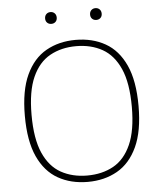

<svg xmlns="http://www.w3.org/2000/svg" viewBox="-60 -960 855 1021"><g transform="rotate(-5 367.5 -449.5)"><path d="M367.5 9Q277.5 9 209 -29.8Q140.5 -68.5 102.2 -152Q64 -235.5 64 -370Q64 -504.5 102.8 -588Q141.5 -671.5 210 -710.2Q278.5 -749 367.5 -749Q457.5 -749 526 -710.2Q594.5 -671.5 632.8 -588Q671 -504.5 671 -370Q671 -235.5 632.2 -152Q593.5 -68.5 525 -29.8Q456.5 9 367.5 9ZM367.5 -25Q447 -25 507.2 -58.2Q567.5 -91.5 601.2 -167Q635 -242.5 635 -368Q635 -496 601.2 -572Q567.5 -648 507.2 -681.8Q447 -715.5 367.5 -715.5Q288.5 -715.5 228 -682Q167.5 -648.5 133.8 -573.2Q100 -498 100 -372Q100 -244 133.8 -168Q167.5 -92 228 -58.5Q288.5 -25 367.5 -25ZM487.5 -845Q474 -845 465.2 -853.5Q456.5 -862 456.5 -876Q456.5 -890.5 465.2 -899.2Q474 -908 487.5 -908Q501 -908 509.8 -899.2Q518.5 -890.5 518.5 -876Q518.5 -862 509.8 -853.5Q501 -845 487.5 -845ZM247.5 -845Q234 -845 225.2 -853.5Q216.5 -862 216.5 -876Q216.5 -890.5 225.2 -899.2Q234 -908 247.5 -908Q261 -908 269.8 -899.2Q278.5 -890.5 278.5 -876Q278.5 -862 269.8 -853.5Q261 -845 247.5 -845Z"/></g></svg>

Font: Encode Sans SmExp Th
Style: Regular
Weight: 100
Width: 6
Designer: Multiple Designers
Foundry: Impallari Type
Version: Version 3.002; ttfautohint (v1.8.3) -l 8 -r 50 -G 200 -x 14 